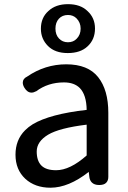

<svg xmlns="http://www.w3.org/2000/svg" viewBox="-20 -834 603 901"><path d="M98.6 4.9Q52.7 -38.1 52.7 -107.9Q52.7 -177.7 97.7 -222.7Q113.3 -238.3 133.8 -251Q213.9 -298.8 386.7 -318.4Q385.7 -388.7 354.5 -420.9Q328.1 -447.3 280.3 -447.3Q205.1 -447.3 149.4 -405.3Q149.4 -405.3 148.4 -405.3Q137.7 -399.4 127.9 -399.4Q108.4 -399.4 94.7 -421.9Q86.9 -434.6 86.9 -446.3Q86.9 -464.8 107.4 -474.6Q191.4 -532.2 291 -532.2Q392.6 -532.2 440.4 -472.2Q488.3 -412.1 488.3 -304.7V-3.9Q488.3 13.7 478 23.9Q467.8 34.2 445.3 34.2Q422.9 34.2 411.1 22.5Q401.4 12.7 399.4 -2.9L396.5 -27.3Q301.8 46.9 216.8 46.9Q144.5 46.9 98.6 4.9ZM152.3 -123Q152.3 -79.1 174.3 -57.1Q196.3 -35.2 243.2 -35.2Q308.6 -35.2 386.7 -104.5V-249Q258.8 -233.4 206.1 -202.1Q152.3 -169.9 152.3 -123ZM171.9 -699.2Q171.9 -751 207 -782.2Q241.2 -814.5 299.3 -814.5Q357.4 -814.5 390.6 -782.2Q425.8 -750 425.8 -700.2Q425.8 -648.4 390.6 -616.2Q357.4 -585 297.9 -585Q238.3 -585 205.1 -618.2Q171.9 -651.4 171.9 -699.2ZM298.8 -635.7Q324.2 -635.7 339.8 -652.3Q358.4 -670.9 358.4 -699.7Q358.4 -728.5 338.9 -748Q323.2 -763.7 298.8 -763.7Q272.5 -763.7 256.3 -746.1Q240.2 -728.5 240.2 -699.7Q240.2 -670.9 256.8 -653.3Q273.4 -635.7 298.8 -635.7Z"/></svg>

Font: TaiwanPearl
Style: Regular
Weight: 400
Version: Version 2.102